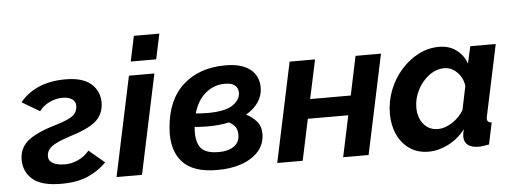

<svg xmlns="http://www.w3.org/2000/svg" viewBox="-49 -863 2692 1007"><g transform="rotate(-5 1297.0 -360.0)"><path d="M237 10Q131 10 84.5 -31.5Q38 -73 40 -140Q43 -202 93 -238.5Q143 -275 253 -306Q308 -324 328 -341Q348 -358 350 -386Q352 -412 333 -425.5Q314 -439 281 -439Q247 -439 213 -423Q179 -407 159 -379L66 -434Q103 -481 163.5 -507.5Q224 -534 305 -534Q397 -534 441 -494.5Q485 -455 484 -392Q481 -331 438.5 -296.5Q396 -262 306 -235Q256 -219 229 -205Q202 -191 191 -176.5Q180 -162 179 -144Q177 -118 199.5 -104Q222 -90 265 -90Q300 -90 334 -105.5Q368 -121 393 -151L475 -82Q436 -41 378.5 -15.5Q321 10 237 10Z M683 -730H817L789 -597H655ZM639 -524H773L662 0H528Z M1055 9Q931 9 874.5 -53.5Q818 -116 827 -230Q838 -379 924 -456.5Q1010 -534 1147 -534Q1232 -534 1277 -499Q1322 -464 1322 -402Q1322 -360 1298.5 -325.5Q1275 -291 1233 -267Q1264 -252 1287 -226Q1310 -200 1310 -160Q1310 -106 1276.5 -68Q1243 -30 1185.5 -10Q1128 10 1055 9ZM1136 -438Q1079 -438 1034.5 -401Q990 -364 971 -296Q1007 -293 1037 -293Q1129 -294 1167.5 -321.5Q1206 -349 1206 -385Q1206 -408 1190 -423Q1174 -438 1136 -438ZM1031 -223Q996 -223 959 -226Q952 -157 976 -120.5Q1000 -84 1072 -84Q1121 -83 1152.5 -104Q1184 -125 1184 -166Q1184 -193 1171 -209.5Q1158 -226 1140 -234Q1089 -223 1031 -223Z M1374 0 1485 -524H1619L1575 -319H1789L1832 -524H1966L1855 0H1721L1767 -217H1554L1508 0Z M2171 10Q2113 10 2071.5 -18.5Q2030 -47 2007.5 -95.5Q1985 -144 1985 -205Q1985 -270 2008 -329Q2031 -388 2071.5 -434Q2112 -480 2163.5 -506.5Q2215 -533 2272 -533Q2326 -533 2363.5 -504.5Q2401 -476 2416 -432L2436 -522H2570L2492 -154Q2489 -142 2489 -136Q2489 -115 2513 -114L2489 0Q2471 3 2457.5 5Q2444 7 2434 7Q2398 7 2378 -8Q2358 -23 2358 -53Q2358 -66 2364 -91Q2326 -42 2274 -16Q2222 10 2171 10ZM2231 -104Q2266 -104 2305 -129Q2344 -154 2366 -192L2392 -317Q2386 -361 2356.5 -390Q2327 -419 2290 -419Q2247 -419 2209.5 -391Q2172 -363 2149 -318.5Q2126 -274 2126 -226Q2126 -174 2154 -139Q2182 -104 2231 -104Z"/></g></svg>

Font: Raleway
Style: Bold Italic
Weight: 700
Italic angle: -12°
Designer: Matt McInerney, Pablo Impallari, Rodrigo Fuenzalida
Foundry: Matt McInerney, Pablo Impallari, Rodrigo Fuenzalida
Version: Version 4.101;RELEASE